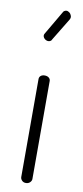

<svg xmlns="http://www.w3.org/2000/svg" viewBox="-88 -797 357 830"><g transform="rotate(10 90.5 -382.0)"><path d="M90 -472Q101 -472 108 -466.5Q115 -461 115 -452V-22Q115 -14 108 -7Q101 0 90 0Q79 0 72.5 -7Q66 -14 66 -22V-452Q66 -461 72.5 -466.5Q79 -472 90 -472ZM95 -632Q92 -625 89 -624Q81 -619 72 -622Q63 -625 58 -633Q53 -642 58 -650L120 -756Q123 -761 125 -761Q133 -766 141 -762.5Q149 -759 153 -752Q156 -747 157 -741.5Q158 -736 154 -729Z"/></g></svg>

Font: AkaAcidDosis
Style: Light
Weight: 300
Designer: Edgar Tolentino, Pablo Impallari, Igino Marini, Aka-Acid
Foundry: Edgar Tolentino, Pablo Impallari, Igino Marini, Aka-Acid
Version: Version 1.007